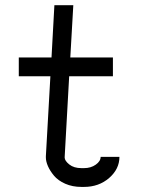

<svg xmlns="http://www.w3.org/2000/svg" viewBox="-20 -716 565 748"><path d="M445.3 -105Q445.3 -57.6 405.3 -22.7Q365.2 12.2 307.1 12.2H297.4Q262.2 12.2 234.1 -0.2Q206.1 -12.7 190.4 -31.5Q174.8 -50.3 166.7 -68.8Q158.7 -87.4 158.7 -102.5V-107.4L176.3 -418.9H53.2V-492.2H180.7L191.9 -695.8H265.6L253.9 -492.2H419.9V-418.9H249.5L231.9 -103.5V-102.5Q231.9 -89.8 249.8 -75.4Q267.6 -61 297.4 -61H307.1Q334 -61 353 -74.5Q372.1 -87.9 372.1 -105Z"/></svg>

Font: Anka/Coder Condensed
Style: Regular
Weight: 400
Width: 4
Monospace: yes
Version: Version 1.100